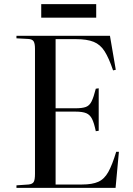

<svg xmlns="http://www.w3.org/2000/svg" viewBox="-20 -902 641 922"><path d="M59 0V-12L117 -16Q136 -18 142 -28.5Q148 -39 148 -67V-668Q148 -693 141.5 -703.5Q135 -714 115 -715L59 -718V-730H508L536 -567L523 -564Q503 -623 482.5 -655.5Q462 -688 430 -701Q398 -714 345 -714H247V-382H342Q375 -382 392.5 -388.5Q410 -395 420 -415.5Q430 -436 440 -476L454 -478V-274L440 -272Q432 -311 422 -331Q412 -351 394 -358.5Q376 -366 342 -366H247V-16H374Q423 -16 452 -29Q481 -42 500 -76Q519 -110 538 -173H551L535 0ZM178 -817V-882H442V-817Z"/></svg>

Font: Display Regular
Style: Regular
Weight: 400
Designer: Latin by Veronika Burian and Jose Scaglione. Greek by Irene Vlachou. Cyrillic by Vera Evstafieva.
Foundry: TypeTogether
Version: Version 3.002